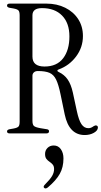

<svg xmlns="http://www.w3.org/2000/svg" viewBox="-20 -740 563 1065"><path d="M450 9Q363 9 339 -105L316 -216Q305 -270 291.5 -298Q278 -326 254.5 -336Q231 -346 190 -346Q176 -346 168 -338.5Q160 -331 160 -320V-70Q160 -49 168 -41.5Q176 -34 204 -29L241 -23Q252 -21 252 -12Q252 0 237 0H34Q19 0 19 -11Q19 -20 32 -23L55 -27Q76 -31 82.5 -38Q89 -45 89 -66V-654Q89 -675 82.5 -682Q76 -689 55 -693L32 -697Q19 -700 19 -709Q19 -720 34 -720H237Q296 -720 342 -697Q388 -674 414 -633.5Q440 -593 440 -540Q440 -477 402 -426.5Q364 -376 306 -355Q299 -353 298.5 -348.5Q298 -344 305 -341Q337 -326 355.5 -299Q374 -272 384 -227L406 -125Q417 -73 432 -51Q447 -29 470 -29Q478 -29 484.5 -31.5Q491 -34 501 -41Q509 -46 516 -43.5Q523 -41 523 -33Q523 -16 501 -3.5Q479 9 450 9ZM227 -371Q295 -371 330 -416.5Q365 -462 365 -538Q365 -612 324.5 -653.5Q284 -695 213 -695Q160 -695 160 -655V-426Q160 -371 227 -371ZM278 67Q303 67 317.5 87.5Q332 108 332 139Q332 188 311.5 224.5Q291 261 246 299Q234 309 226 303Q217 296 229 284Q258 255 269 236Q280 217 280 198Q280 182 272.5 173Q265 164 255 157.5Q245 151 237.5 141.5Q230 132 230 114Q230 94 243.5 80.5Q257 67 278 67Z"/></svg>

Font: Instrument Serif
Style: Regular
Weight: 400
Designer: Rodrigo Fuenzalida
Foundry: fragTYPE
Version: Version 1.000; ttfautohint (v1.8.4.7-5d5b);gftools[0.9.27]